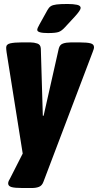

<svg xmlns="http://www.w3.org/2000/svg" viewBox="-20 -738 492 964"><path d="M93 206Q53 206 37 201Q21 196 21 183Q21 176 24 170Q27 164 31 157L94 33L13 -476Q12 -483 11.5 -489Q11 -495 11 -499Q11 -516 32 -520.5Q53 -525 85 -525H134Q151 -525 167.5 -519.5Q184 -514 185 -494L195 -157H199L275 -494Q280 -514 296.5 -519.5Q313 -525 334 -525H383Q417 -525 434.5 -520.5Q452 -516 452 -501Q452 -496 450 -490Q448 -484 445 -476L198 175Q191 194 176 200Q161 206 140 206ZM221 -572Q167 -572 167 -588Q167 -596 178 -615L218 -687Q225 -700 234.5 -706.5Q244 -713 263.5 -715.5Q283 -718 319 -718Q348 -718 366.5 -714Q385 -710 385 -698Q385 -687 356 -655L307 -602Q290 -583 274.5 -577.5Q259 -572 221 -572Z"/></svg>

Font: Asap Condensed Condensed Black
Style: Italic
Weight: 900
Width: 3
Italic angle: -6°
Designer: Pablo Cosgaya
Foundry: Omnibus-Type
Version: Version 3.001; ttfautohint (v1.8.4.7-5d5b)